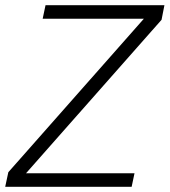

<svg xmlns="http://www.w3.org/2000/svg" viewBox="-38 -718 652 738"><path d="M479 -52 468 0H-18L-6 -56L515 -646H126L137 -698H594L583 -642L62 -52Z"/></svg>

Font: IBM Plex Sans Light
Style: Italic
Weight: 300
Italic angle: -11.31°
Designer: Mike Abbink, Paul van der Laan, Pieter van Rosmalen
Foundry: Bold Monday
Version: Version 3.201